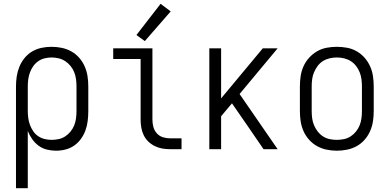

<svg xmlns="http://www.w3.org/2000/svg" viewBox="-20 -784 2040 1009"><path d="M64 205H126V-96Q135 -73 149 -53Q163 -33 182.5 -18.5Q202 -4 226 2Q250 8 274 8Q300 8 325 1.5Q350 -5 370.5 -19.5Q391 -34 406 -55Q421 -76 429.5 -100Q438 -124 441 -149.5Q444 -175 444 -200V-330Q444 -357 440 -383.5Q436 -410 425 -435Q414 -460 396 -480.5Q378 -501 354.5 -514Q331 -527 304.5 -532.5Q278 -538 251 -538Q224 -538 198 -532.5Q172 -527 149 -513.5Q126 -500 109 -479Q92 -458 82 -433.5Q72 -409 68 -383Q64 -357 64 -330ZM251 -49Q232 -49 214 -53.5Q196 -58 180.5 -68.5Q165 -79 154.5 -94.5Q144 -110 137.5 -127.5Q131 -145 128.5 -163.5Q126 -182 126 -200V-330Q126 -349 128.5 -367.5Q131 -386 137.5 -403.5Q144 -421 154.5 -436Q165 -451 180.5 -462Q196 -473 214.5 -477.5Q233 -482 251 -482Q270 -482 288.5 -477.5Q307 -473 323 -462.5Q339 -452 351 -437Q363 -422 370 -404.5Q377 -387 379.5 -368Q382 -349 382 -330V-200Q382 -181 379.5 -162Q377 -143 370 -125.5Q363 -108 351 -93Q339 -78 323 -67.5Q307 -57 288.5 -53Q270 -49 251 -49Z M874 0H934V-57H874Q854 -57 835.5 -63Q817 -69 804 -83.5Q791 -98 786 -117Q781 -136 781 -155V-530H575V-474H719V-155Q719 -134 722.5 -113.5Q726 -93 735 -74Q744 -55 759 -40.5Q774 -26 793 -16.5Q812 -7 832.5 -3.5Q853 0 874 0ZM741 -568 877 -724 824 -764 697 -600Z M1080 0H1142V-173L1199 -241L1280 -124L1365 0H1439L1239 -290L1439 -530H1361L1142 -267V-530H1080Z M1750 8Q1777 8 1804 2.5Q1831 -3 1854.5 -16Q1878 -29 1896 -49.5Q1914 -70 1925 -95Q1936 -120 1940 -146.5Q1944 -173 1944 -200V-330Q1944 -357 1940 -384Q1936 -411 1925 -435.5Q1914 -460 1896 -480.5Q1878 -501 1854.5 -514.5Q1831 -528 1804 -533Q1777 -538 1750 -538Q1723 -538 1696.5 -533Q1670 -528 1646.5 -514.5Q1623 -501 1604.5 -480.5Q1586 -460 1575 -435.5Q1564 -411 1560 -384Q1556 -357 1556 -330V-200Q1556 -173 1560 -146.5Q1564 -120 1575 -95Q1586 -70 1604.5 -49.5Q1623 -29 1646.5 -16Q1670 -3 1696.5 2.5Q1723 8 1750 8ZM1750 -49Q1731 -49 1712 -53Q1693 -57 1677 -67.5Q1661 -78 1649.5 -93Q1638 -108 1630.5 -125.5Q1623 -143 1620.5 -162Q1618 -181 1618 -200V-330Q1618 -349 1620.5 -368Q1623 -387 1630.5 -404.5Q1638 -422 1649.5 -437.5Q1661 -453 1677 -463Q1693 -473 1712 -477.5Q1731 -482 1750 -482Q1769 -482 1788 -477.5Q1807 -473 1823 -463Q1839 -453 1851 -437.5Q1863 -422 1870 -404.5Q1877 -387 1879.5 -368Q1882 -349 1882 -330V-200Q1882 -181 1879.5 -162Q1877 -143 1870 -125.5Q1863 -108 1851 -93Q1839 -78 1823 -67.5Q1807 -57 1788 -53Q1769 -49 1750 -49Z"/></svg>

Font: Iosevka SS09 Light
Style: Regular
Weight: 300
Monospace: yes
Designer: Belleve Invis
Foundry: Belleve Invis
Version: Version 5.2.1; ttfautohint (v1.8.3)